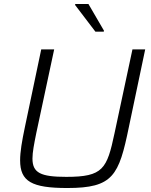

<svg xmlns="http://www.w3.org/2000/svg" viewBox="-20 -936 759 964"><path d="M357 -911 459 -777H501L502 -782L424 -916H358ZM318 8C548 8 577 -54 627 -298L709 -688H645L555 -267C517 -88 498 -48 313 -48C184 -48 143 -68 143 -140C143 -172 151 -212 162 -267L252 -688H187L105 -298C90 -227 81 -173 81 -131C81 -25 139 8 318 8Z"/></svg>

Font: Saira UNSAM Light Italic
Style: Regular
Weight: 300
Italic angle: -12°
Designer: Hector Gatti with collaboration of the Omnibus-Type team
Foundry: Omnibus-Type
Version: Version 0.072;PS 000.072;hotconv 1.0.88;makeotf.lib2.5.64775